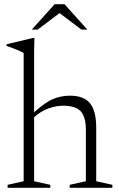

<svg xmlns="http://www.w3.org/2000/svg" viewBox="-20 -889 562 909"><path d="M218 0H16V-14L92 -31V-638Q72 -650.5 11 -671.5V-679.5L137 -709.5H143L141.5 -644.5V-357.5Q195.5 -406 233 -421Q270.5 -436 311 -436Q377 -436 406.2 -400Q435.5 -364 435.5 -284.5V-31L512 -14V0H310V-14L386.5 -31V-273Q386.5 -336.5 361.8 -362.5Q337 -388.5 277.5 -388.5Q246 -388.5 209.8 -375.8Q173.5 -363 141.5 -334V-31L218 -14ZM365.5 -749 262 -827 158.5 -749H130.5L238.5 -869H285.5L393.5 -749Z"/></svg>

Font: Newsreader Text Light
Style: Regular
Weight: 300
Designer: Hugues Gentile
Foundry: Production Type
Version: Version 1.001